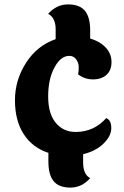

<svg xmlns="http://www.w3.org/2000/svg" viewBox="-20 -698 563 873"><path d="M390 -559V-523Q434 -510 460.5 -482Q487 -454 487 -416Q487 -378 464 -357.5Q441 -337 403 -337Q365 -337 335 -360Q338 -372 338 -392Q338 -412 326.5 -428Q315 -444 295 -444Q256 -444 227.5 -391Q199 -338 199 -259.5Q199 -181 233.5 -139.5Q268 -98 324 -98Q407 -98 463 -161Q486 -152 486 -115.5Q486 -79 450 -44.5Q414 -10 358 3V41Q358 95 390 112Q352 155 300 155Q248 155 224 126Q200 97 200 36V-3Q127 -27 87.5 -88.5Q48 -150 48 -242Q48 -334 98.5 -412.5Q149 -491 233 -520V-565Q233 -617 199 -635Q237 -678 289.5 -678Q342 -678 366 -649Q390 -620 390 -559Z"/></svg>

Font: Laila
Style: Bold
Weight: 700
Designer: Hitesh Malaviya
Foundry: Indian Type Foundry
Version: Version 1.302;PS 1.0;hotconv 1.0.78;makeotf.lib2.5.61930; tt